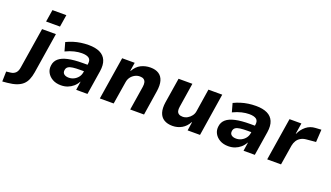

<svg xmlns="http://www.w3.org/2000/svg" viewBox="-187 -1337 3664 2127"><g transform="rotate(20 1644.5 -273.5)"><path d="M121 -597 144 -740H308L285 -597ZM-108 193 -105 75 -55 69Q-20 65 2 44Q24 23 31 -20L108 -503H271L195 -24Q187 25 171 62.5Q155 100 127 125.5Q99 151 55.5 166.5Q12 182 -51 188Z M515 11Q457 11 415.5 -12.5Q374 -36 353 -74.5Q332 -113 339 -160Q345 -209 381.5 -241Q418 -273 487.5 -288.5Q557 -304 662 -304H736L724 -223H662Q610 -223 574 -218.5Q538 -214 519 -200.5Q500 -187 497 -160Q493 -131 512.5 -114.5Q532 -98 569 -98Q600 -98 628.5 -112Q657 -126 677 -151.5Q697 -177 702 -212L718 -314Q726 -362 699.5 -382.5Q673 -403 615 -403Q575 -403 527.5 -392Q480 -381 426 -355L398 -456Q437 -475 478.5 -488Q520 -501 564.5 -507.5Q609 -514 655 -514Q736 -514 788 -489Q840 -464 861.5 -413Q883 -362 871 -284L826 0H693L708 -100H705Q686 -65 657.5 -40.5Q629 -16 593.5 -2.5Q558 11 515 11Z M972 0 1052 -503H1200L1184 -404H1189Q1222 -463 1273 -488.5Q1324 -514 1384 -514Q1444 -514 1482.5 -489Q1521 -464 1535.5 -414.5Q1550 -365 1538 -289L1493 0H1330L1375 -283Q1380 -316 1374.5 -337Q1369 -358 1352.5 -369.5Q1336 -381 1307 -381Q1275 -381 1247 -365.5Q1219 -350 1201 -325Q1183 -300 1178 -266L1135 0Z M1830 11Q1770 11 1730 -13.5Q1690 -38 1674.5 -87Q1659 -136 1670 -209L1717 -503H1880L1835 -216Q1830 -187 1835 -166Q1840 -145 1857 -134Q1874 -123 1902 -123Q1932 -123 1959 -138.5Q1986 -154 2004.5 -179Q2023 -204 2027 -234L2069 -503H2232L2153 0H2007L2022 -101H2018Q1988 -45 1938.5 -17Q1889 11 1830 11Z M2488 11Q2430 11 2388.5 -12.5Q2347 -36 2326 -74.5Q2305 -113 2312 -160Q2318 -209 2354.5 -241Q2391 -273 2460.5 -288.5Q2530 -304 2635 -304H2709L2697 -223H2635Q2583 -223 2547 -218.5Q2511 -214 2492 -200.5Q2473 -187 2470 -160Q2466 -131 2485.5 -114.5Q2505 -98 2542 -98Q2573 -98 2601.5 -112Q2630 -126 2650 -151.5Q2670 -177 2675 -212L2691 -314Q2699 -362 2672.5 -382.5Q2646 -403 2588 -403Q2548 -403 2500.5 -392Q2453 -381 2399 -355L2371 -456Q2410 -475 2451.5 -488Q2493 -501 2537.5 -507.5Q2582 -514 2628 -514Q2709 -514 2761 -489Q2813 -464 2834.5 -413Q2856 -362 2844 -284L2799 0H2666L2681 -100H2678Q2659 -65 2630.5 -40.5Q2602 -16 2566.5 -2.5Q2531 11 2488 11Z M2945 0 3025 -503H3165L3145 -376H3149Q3174 -432 3220.5 -469.5Q3267 -507 3330 -510L3397 -514L3388 -366L3279 -356Q3241 -353 3213 -337Q3185 -321 3168.5 -294.5Q3152 -268 3146 -235L3108 0Z"/></g></svg>

Font: Nunito Sans 7pt ExtraBold
Style: Italic
Weight: 800
Italic angle: -9°
Designer: Vernon Adams
Foundry: Vernon Adams
Version: Version 3.101;gftools[0.9.27]